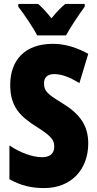

<svg xmlns="http://www.w3.org/2000/svg" viewBox="-20 -947 494 977"><path d="M169 -767H316C337 -806 383 -875 411 -913V-927H312C292 -911 269 -887 242 -854C216 -886 194 -910 174 -927H73V-913C99 -880 152 -802 169 -767ZM429 -217C429 -312 383 -369 297 -422C216 -471 204 -486 204 -524C204 -550 219 -570 256 -570C292 -570 334 -555 384 -524L429 -673C368 -707 308 -724 249 -724C108 -724 32 -642 32 -515C32 -401 85 -353 169 -300C247 -251 256 -231 256 -200C256 -169 237 -147 195 -147C146 -147 84 -169 28 -207V-35C89 -1 143 10 205 10C342 10 429 -84 429 -217Z"/></svg>

Font: Noto Sans Arabic UI XCn Bk
Style: Regular
Weight: 900
Width: 2
Designer: Monotype Design Team, Nadine Chahine and Nizar Qandah
Foundry: Monotype Imaging Inc.
Version: Version 2.010